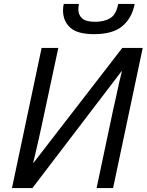

<svg xmlns="http://www.w3.org/2000/svg" viewBox="-20 -958 747 978"><path d="M41 0 192 -714H277L193 -321Q187 -291 178 -253Q169 -215 161.5 -181Q154 -147 149 -129H151L603 -714H707L556 0H472L556 -397Q564 -431 572 -468.5Q580 -506 587.5 -539.5Q595 -573 601 -595H599L145 0ZM459 -784Q374 -784 337.5 -817.5Q301 -851 301 -905Q301 -924 305 -938H382Q379 -922 379 -910Q379 -882 398.5 -864.5Q418 -847 464 -847Q511 -847 541.5 -865.5Q572 -884 582 -938H666Q653 -868 604.5 -826Q556 -784 459 -784Z"/></svg>

Font: Manna Sans
Style: Italic
Weight: 400
Italic angle: -12°
Designer: Monotype Design Team
Foundry: Monotype Imaging Inc.
Version: Version 2.001.1; ttfautohint (v1.8.2)